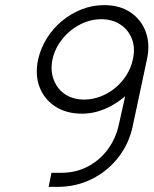

<svg xmlns="http://www.w3.org/2000/svg" viewBox="-20 -729 600 750"><path d="M387 -709Q341 -709 299 -692.5Q257 -676 222 -647Q187 -618 163 -579.5Q139 -541 129 -497Q116 -437 134.5 -389Q153 -341 196 -313Q239 -285 300 -285Q331 -285 359.5 -293Q388 -301 415.5 -316Q443 -331 469 -353L445 -246Q434 -191 402.5 -147.5Q371 -104 324 -79Q277 -54 219 -54H181L170 1H205Q277 1 338.5 -29.5Q400 -60 442.5 -114.5Q485 -169 499 -239L554 -497Q567 -556 549.5 -604Q532 -652 490 -680.5Q448 -709 387 -709ZM375 -654Q419 -654 450.5 -633Q482 -612 495.5 -576.5Q509 -541 499 -497Q492 -464 474 -435.5Q456 -407 430 -385.5Q404 -364 372.5 -352Q341 -340 308 -340Q276 -340 250 -352Q224 -364 207.5 -385.5Q191 -407 184.5 -435.5Q178 -464 185 -497Q192 -530 210.5 -558.5Q229 -587 255 -608.5Q281 -630 312 -642Q343 -654 375 -654Z"/></svg>

Font: Advent Pro
Style: Italic
Weight: 400
Italic angle: -12°
Designer: VivaRado, Andreas Kalpakidis
Foundry: VivaRado, Andreas Kalpakidis
Version: Version 3.000